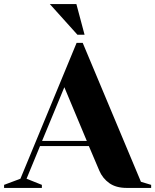

<svg xmlns="http://www.w3.org/2000/svg" viewBox="-40 -920 760 940"><path d="M-20 -15 60 -45 335 -710H365L650 -30L700 -15V0H580Q528 0 495 -23.5Q462 -47 446 -85L395 -205H156L90 -45L165 -15V0H-20ZM166 -230H385L275 -493ZM339 -750 204 -900H334L374 -750Z"/></svg>

Font: Yeseva One
Style: Regular
Weight: 400
Designer: Jovanny Lemonad
Foundry: Jovanny Lemonad
Version: Version 2.000